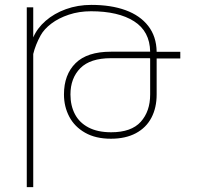

<svg xmlns="http://www.w3.org/2000/svg" viewBox="-20 -558 808 781"><path d="M713.4 -320.3H617.2V-173.8Q617.2 -119.6 595.9 -79.1Q574.7 -38.6 532.7 -16.1Q490.7 6.3 431.2 6.3Q369.1 6.3 326.2 -18.1Q283.2 -42.5 261.7 -83.5Q240.2 -124.5 240.2 -173.8Q240.2 -254.4 287.4 -301Q334.5 -347.7 431.2 -347.7H590.8Q589.4 -430.7 525.4 -471.4Q461.4 -512.2 350.1 -512.2Q301.8 -512.2 260 -498.3Q218.3 -484.4 188.7 -461.9Q159.2 -439.5 145 -413.6Q124 -375 115.2 -338.4V203.1H88.9V-528.3H115.2V-405.8Q131.3 -443.4 165.8 -473.4Q200.2 -503.4 248.3 -520.8Q296.4 -538.1 351.6 -538.1Q431.6 -538.1 490.7 -516.6Q549.8 -495.1 583 -452.4Q616.2 -409.7 617.2 -347.7V-347.2H713.4ZM589.8 -320.3V-321.3H431.2Q347.2 -321.3 306.9 -280.8Q266.6 -240.2 266.6 -173.8Q266.6 -128.4 284.7 -93.8Q302.7 -59.1 339.8 -39.6Q377 -20 432.1 -20Q514.2 -20 552.5 -62.5Q590.8 -105 590.8 -173.8V-320.3Z"/></svg>

Font: Mardoto Thin
Style: Regular
Weight: 250
Designer: Christian Robertson, Vahan Hovhannisyan
Foundry: Google
Version: Version 1.000